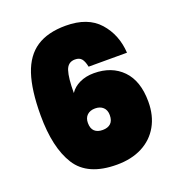

<svg xmlns="http://www.w3.org/2000/svg" viewBox="-135 -855 903 973"><g transform="rotate(-20 316.5 -368.5)"><path d="M365 -509Q359 -539 347.5 -553Q336 -567 312 -567Q274 -567 261.5 -528.5Q249 -490 249 -409Q267 -437 301 -453Q335 -469 378 -469Q474 -469 531.5 -410Q589 -351 589 -239Q589 -164 557.5 -108.5Q526 -53 468 -23Q410 7 331 7Q174 7 113 -89.5Q52 -186 52 -360Q52 -496 80 -580Q108 -664 168.5 -704Q229 -744 326 -744Q445 -744 505.5 -676Q566 -608 572 -509ZM323 -299Q296 -299 280 -284Q264 -269 264 -242Q264 -212 279.5 -197.5Q295 -183 323 -183Q351 -183 366.5 -197.5Q382 -212 382 -242Q382 -269 366 -284Q350 -299 323 -299Z"/></g></svg>

Font: Fz Poppins Black
Style: Regular
Weight: 900
Designer: Ninad Kale (Devanagari), Jonny Pinhorn (Latin)
Foundry: Indian Type Foundry
Version: Vit hóa bi Vntype.Com & FontZin.Com